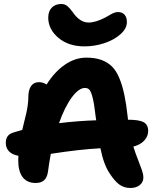

<svg xmlns="http://www.w3.org/2000/svg" viewBox="-20 -934 807 956"><path d="M400.9 -703.1Q320.8 -703.1 270.5 -745.8Q220.2 -788.6 220.2 -846.2Q220.2 -877.9 237.8 -896Q255.4 -914.1 285.2 -914.1Q302.7 -914.1 315.2 -903.8Q327.6 -893.6 341.8 -874Q377.4 -821.8 420.9 -821.8Q456.5 -821.8 504.9 -847.2Q509.3 -849.6 521.2 -856.4Q533.2 -863.3 538.1 -866Q543 -868.7 551.3 -871.3Q559.6 -874 566.9 -874Q588.9 -874 600.3 -860.8Q611.8 -847.7 611.8 -824.2Q611.8 -792 580.1 -763.7Q548.3 -735.4 499.8 -719.2Q451.2 -703.1 400.9 -703.1ZM628.9 2Q598.6 2 575 -14.6Q551.3 -31.2 525.9 -70.8Q496.6 -113.3 480 -195.8Q373 -189.9 232.9 -168Q223.1 -113.8 219.2 -81.1Q215.3 -51.3 200.4 -37.1Q185.5 -22.9 157.2 -22.9Q115.7 -22.9 93.3 -51.3Q70.8 -79.6 70.8 -136.2Q70.8 -140.1 71.3 -147.5Q71.8 -154.8 71.8 -158.2Q40 -164.1 24.4 -180.9Q8.8 -197.8 8.8 -223.1Q8.8 -262.7 45.9 -273.9Q50.8 -275.4 66.2 -280Q81.5 -284.7 90.8 -287.1Q94.2 -302.2 100.8 -328.9Q107.4 -355.5 111.1 -371.1Q114.7 -386.7 117.9 -408.7Q121.1 -430.7 121.1 -450.2Q121.1 -486.3 134.8 -505.6Q148.4 -524.9 173.8 -524.9Q194.3 -524.9 211.9 -513.2Q251.5 -576.2 302.7 -611.6Q354 -647 410.2 -647Q452.6 -647 483.6 -636Q514.6 -625 536.6 -603.8Q558.6 -582.5 574 -545.4Q589.4 -508.3 599.1 -462.2Q608.9 -416 616.2 -349.1Q616.2 -347.7 616.7 -343.8Q617.2 -339.8 617.2 -337.9Q673.8 -337.9 695.8 -325.2Q717.8 -312.5 717.8 -282.2Q717.8 -255.4 698.2 -234.1Q678.7 -212.9 644 -204.1Q653.3 -173.8 666.7 -139.9Q680.2 -106 687 -85.9Q693.8 -65.9 693.8 -49.8Q693.8 -26.9 676 -12.5Q658.2 2 628.9 2ZM402.8 -496.1Q372.6 -496.1 337.6 -449.2Q302.7 -402.3 273.9 -320.8Q372.6 -332.5 459 -335Q456.5 -352.1 456.1 -355Q449.2 -416 441.4 -447Q433.6 -478 425.3 -487.1Q417 -496.1 402.8 -496.1Z"/></svg>

Font: Shantell Sans Irregular
Style: Bold
Weight: 700
Designer: Stephen Nixon, Anya Danilova, Shantell Martin
Foundry: Arrow Type
Version: Version 1.006;[9816181b4]